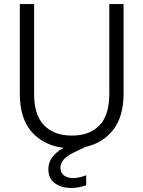

<svg xmlns="http://www.w3.org/2000/svg" viewBox="-20 -719 701 940"><path d="M77.1 -699.2H147V-258.8Q147 -154.8 196.3 -105Q245.6 -55.2 332 -55.2Q418.5 -55.2 466.8 -105Q515.1 -154.8 515.1 -258.8V-699.2H585V-259.8Q585 -149.4 534.7 -84.2Q484.4 -19 398.9 0L338.9 28.8Q275.9 59.6 275.9 102.1Q275.9 126.5 292.7 139.6Q309.6 152.8 337.9 152.8Q366.2 152.8 401.9 139.2V188Q363.3 201.2 330.1 201.2Q280.8 201.2 248.8 178.2Q216.8 155.3 216.8 108.9Q216.8 46.4 291 4.9Q192.4 -7.8 134.8 -73.7Q77.1 -139.6 77.1 -259.8Z"/></svg>

Font: PoppinsZ Light
Style: Regular
Weight: 300
Designer: Ninad Kale (Devanagari), Jonny Pinhorn (Latin)
Foundry: Indian Type Foundry
Version: Version 3.002;FEAKit 1.0